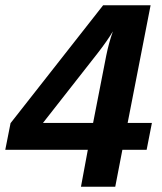

<svg xmlns="http://www.w3.org/2000/svg" viewBox="-37 -708 613 728"><path d="M519 -140H427L400 0H270L296 -140H-17L3 -241L354 -688H534L447 -242H539ZM391 -589Q371 -555 333 -506L126 -242H316L366 -498Q376 -547 391 -589Z"/></svg>

Font: Libra Sans
Style: Bold Italic
Weight: 700
Italic angle: -12°
Foundry: Context Ltd
Version: Version 1.002